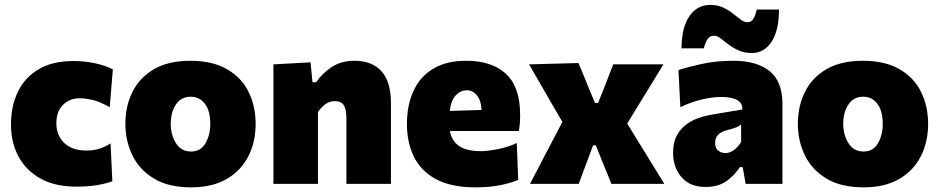

<svg xmlns="http://www.w3.org/2000/svg" viewBox="-20 -770 3933 804"><path d="M298.5 11.5Q211 11.5 150.2 -22Q89.5 -55.5 57.8 -114Q26 -172.5 26 -249Q26 -325.5 54.8 -385.5Q83.5 -445.5 141.8 -480Q200 -514.5 288.5 -514.5Q333.5 -514.5 377.5 -505.2Q421.5 -496 452.5 -479.5L439.5 -321Q396.5 -345.5 366 -352Q335.5 -358.5 315.5 -358.5Q270.5 -358.5 243.2 -330.2Q216 -302 216 -254.5Q216 -203 249.2 -171.2Q282.5 -139.5 343 -139.5Q397.5 -139.5 443 -169.5L450.5 -11Q423.5 -1 387 5.2Q350.5 11.5 298.5 11.5Z M780.5 14.5Q684.5 14.5 623.8 -22.8Q563 -60 534 -120.5Q505 -181 505 -251Q505 -326 535 -385.8Q565 -445.5 625.2 -480.5Q685.5 -515.5 776.5 -515.5Q870 -515.5 930.8 -480.2Q991.5 -445 1021 -385Q1050.5 -325 1050.5 -251Q1050.5 -175 1019.5 -114.8Q988.5 -54.5 928.5 -20Q868.5 14.5 780.5 14.5ZM780 -135.5Q821 -135.5 840.8 -170.5Q860.5 -205.5 860.5 -251Q860.5 -306.5 837.8 -335.8Q815 -365 779 -365Q738.5 -365 716.8 -332.5Q695 -300 695 -251Q695 -205.5 716.8 -170.5Q738.5 -135.5 780 -135.5Z M1125 0V-500.5L1280.5 -509L1288.5 -425.5H1303.5Q1330 -463.5 1369.5 -489.5Q1409 -515.5 1465 -515.5Q1538 -515.5 1577.5 -471.5Q1617 -427.5 1617 -339V0H1430.5V-276Q1430.5 -311 1420 -328.8Q1409.5 -346.5 1382 -346.5Q1359.5 -346.5 1342 -333.2Q1324.5 -320 1311.5 -301V0Z M1970.5 14.5Q1869.5 14.5 1806.2 -19.5Q1743 -53.5 1713.5 -113.2Q1684 -173 1684 -251Q1684 -328.5 1711 -388.2Q1738 -448 1793.2 -481.8Q1848.5 -515.5 1932.5 -515.5Q2039.5 -515.5 2098.8 -460.8Q2158 -406 2158 -289.5Q2158 -268.5 2156.8 -252.8Q2155.5 -237 2153 -221.5H1864Q1871 -180.5 1902.2 -158.8Q1933.5 -137 1994 -137Q2020.5 -137 2064.5 -145.5Q2108.5 -154 2144 -171L2150 -16.5Q2120.5 -4 2075.5 5.2Q2030.5 14.5 1970.5 14.5ZM1934.5 -392Q1908 -392 1888 -370Q1868 -348 1863.5 -305.5L1996.5 -309.5Q1995 -347.5 1977.8 -369.8Q1960.5 -392 1934.5 -392Z M2199.5 0Q2217.5 -35 2231.2 -61.2Q2245 -87.5 2257.2 -111Q2269.5 -134.5 2283.5 -161L2335 -259.5L2282.5 -349.5Q2261 -387 2241.8 -420.2Q2222.5 -453.5 2195.5 -500.5L2402.5 -506Q2414 -478.5 2424 -454.2Q2434 -430 2444.5 -403.5L2471.5 -339H2484.5L2510 -402.5Q2520 -429 2528.8 -451.2Q2537.5 -473.5 2548 -500.5H2758Q2738 -467.5 2723.5 -443.8Q2709 -420 2695.8 -398.5Q2682.5 -377 2666.5 -351L2606.5 -252.5L2664 -159Q2687 -121.5 2708.8 -86.2Q2730.5 -51 2762 0H2540Q2530 -25 2521.8 -45.8Q2513.5 -66.5 2503 -91.5L2475 -161.5H2463.5L2439 -95.5Q2429 -69 2421.2 -48.2Q2413.5 -27.5 2403.5 0Z M2935 13Q2869 13 2833.8 -28Q2798.5 -69 2798.5 -130Q2798.5 -173.5 2814 -202.2Q2829.5 -231 2853.8 -248.8Q2878 -266.5 2905 -275.8Q2932 -285 2955 -289L3088.5 -311.5Q3091 -364 2998.5 -364Q2964 -364 2919 -353.5Q2874 -343 2829 -321L2821 -476.5Q2858.5 -489 2918.5 -502.2Q2978.5 -515.5 3051.5 -515.5Q3148 -515.5 3202.2 -472.8Q3256.5 -430 3256.5 -334V0H3102.5L3090 -70H3077.5Q3058 -37.5 3022.8 -12.2Q2987.5 13 2935 13ZM3017.5 -129Q3036 -129 3053.5 -141.8Q3071 -154.5 3083.5 -175.5V-249Q3076 -242 3063.5 -236.8Q3051 -231.5 3019.5 -223.5Q3000.5 -218.5 2987.5 -206Q2974.5 -193.5 2974.5 -171.5Q2974.5 -148.5 2988 -138.8Q3001.5 -129 3017.5 -129ZM3129 -548Q3097 -548 3072.8 -559Q3048.5 -570 3030 -584.2Q3011.5 -598.5 2997.2 -609.5Q2983 -620.5 2971 -620.5Q2950.5 -620.5 2940.8 -603Q2931 -585.5 2927.5 -567.5H2834Q2834 -655 2866.8 -702.2Q2899.5 -749.5 2953.5 -749.5Q2985 -749.5 3008.2 -738.5Q3031.5 -727.5 3049.2 -713.2Q3067 -699 3081.5 -688Q3096 -677 3109.5 -677Q3128 -677 3136.8 -694.5Q3145.5 -712 3148.5 -730H3242Q3242 -642.5 3211 -595.2Q3180 -548 3129 -548Z M3596.5 14.5Q3500.5 14.5 3439.8 -22.8Q3379 -60 3350 -120.5Q3321 -181 3321 -251Q3321 -326 3351 -385.8Q3381 -445.5 3441.2 -480.5Q3501.5 -515.5 3592.5 -515.5Q3686 -515.5 3746.8 -480.2Q3807.5 -445 3837 -385Q3866.5 -325 3866.5 -251Q3866.5 -175 3835.5 -114.8Q3804.5 -54.5 3744.5 -20Q3684.5 14.5 3596.5 14.5ZM3596 -135.5Q3637 -135.5 3656.8 -170.5Q3676.5 -205.5 3676.5 -251Q3676.5 -306.5 3653.8 -335.8Q3631 -365 3595 -365Q3554.5 -365 3532.8 -332.5Q3511 -300 3511 -251Q3511 -205.5 3532.8 -170.5Q3554.5 -135.5 3596 -135.5Z"/></svg>

Font: Commissioner ExtraBold
Style: Regular
Weight: 800
Designer: Kostas Bartsokas
Foundry: Kostas Bartsokas
Version: Version 1.000; ttfautohint (v1.8.3)